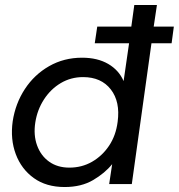

<svg xmlns="http://www.w3.org/2000/svg" viewBox="-20 -740 719 772"><path d="M240 12Q166 12 116 -24Q66 -60 43.5 -120Q21 -180 31 -252Q42 -324 80 -382Q118 -440 177.5 -474Q237 -508 310 -508Q372 -508 415 -483Q458 -458 477 -414L499 -566H361L371 -633H508L520 -720H611L598 -633H679L670 -566H589L510 0H419L431 -80Q402 -44 354.5 -16Q307 12 240 12ZM259 -66Q309 -66 350 -89.5Q391 -113 418.5 -154Q446 -195 453 -250Q464 -331 425.5 -380.5Q387 -430 314 -430Q265 -430 224.5 -406Q184 -382 157 -340.5Q130 -299 122 -248Q114 -197 129 -155.5Q144 -114 177.5 -90Q211 -66 259 -66Z"/></svg>

Font: Host Grotesk
Style: Italic
Weight: 400
Italic angle: -8°
Designer: Doğukan Karapınar based on Poppins by Indian Type Foundry, Jonny Pinhorn
Foundry: Element Type
Version: Version 1.001; ttfautohint (v1.8.4.7-5d5b)